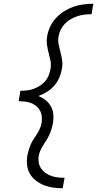

<svg xmlns="http://www.w3.org/2000/svg" viewBox="-20 -853 540 1026"><path d="M315 153Q289 153 264 149.5Q239 146 216 137Q193 128 173 113Q153 98 140.5 77Q128 56 125 30.5Q122 5 126 -21Q129 -36 133.5 -51Q138 -66 144 -80.5Q150 -95 159 -108.5Q168 -122 177 -136Q186 -150 192.5 -164.5Q199 -179 202 -194Q205 -211 203.5 -228.5Q202 -246 194.5 -260.5Q187 -275 174.5 -285.5Q162 -296 147 -302Q132 -308 114.5 -310Q97 -312 80 -312L82 -325L89 -368Q107 -368 124.5 -370Q142 -372 159 -378Q176 -384 192.5 -394.5Q209 -405 221.5 -419.5Q234 -434 240.5 -451.5Q247 -469 250 -486Q254 -509 249.5 -530Q245 -551 239.5 -572Q234 -593 231 -614.5Q228 -636 232 -659Q236 -685 248 -710.5Q260 -736 279.5 -757Q299 -778 323 -793Q347 -808 373 -817Q399 -826 426 -829.5Q453 -833 479 -833L469 -777Q451 -777 432.5 -775Q414 -773 395.5 -767Q377 -761 359 -751Q341 -741 327.5 -727Q314 -713 305 -695Q296 -677 293 -659Q289 -636 293.5 -615Q298 -594 303.5 -573Q309 -552 312 -530.5Q315 -509 311 -486Q307 -462 297 -438.5Q287 -415 270 -395.5Q253 -376 230.5 -362Q208 -348 185 -340Q206 -332 223.5 -318Q241 -304 252 -284.5Q263 -265 265 -241.5Q267 -218 263 -194Q260 -179 255.5 -164Q251 -149 244.5 -134.5Q238 -120 229.5 -106Q221 -92 212 -78.5Q203 -65 196.5 -50.5Q190 -36 187 -21Q184 -3 187 15Q190 33 199.5 47Q209 61 223 71Q237 81 253.5 87Q270 93 288.5 95Q307 97 325 97Z"/></svg>

Font: Iosevka Light Oblique
Style: Regular
Weight: 300
Italic angle: -9°
Monospace: yes
Designer: Belleve Invis
Foundry: Belleve Invis
Version: Version 32.5.0; ttfautohint (v1.8.4)